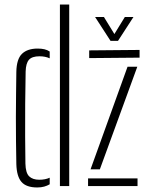

<svg xmlns="http://www.w3.org/2000/svg" viewBox="-20 -820 654 846"><path d="M52 -97Q51 -146.5 50.5 -198.8Q50 -251 50 -303.5Q50 -356 50.8 -406.5Q51.5 -457 52 -503Q53 -560 77 -583Q101 -606 146 -606Q162.5 -606 175.5 -603Q188.5 -600 199 -593V-563Q179.5 -572 154 -572Q121 -572 107.5 -556.5Q94 -541 93 -505Q91.5 -436.5 91 -362.2Q90.5 -288 90.8 -219.5Q91 -151 92 -99Q93 -58 108.5 -43Q124 -28 153 -28Q179.5 -28 199 -37V-8Q188 -1.5 174.8 2.2Q161.5 6 144 6Q96 6 74.8 -18.2Q53.5 -42.5 52 -97ZM244 0V-800H285V0ZM368 0V-34H586V0ZM373 -564V-598L595 -600V-566ZM379 -74 542 -526H585L420 -74ZM467 -640 399 -745H438L484 -670L530 -745H568L500 -640Z"/></svg>

Font: Big Shoulders Stencil Text Thin Thin
Style: Regular
Weight: 250
Version: Version 2.001